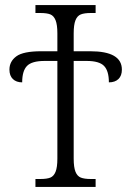

<svg xmlns="http://www.w3.org/2000/svg" viewBox="-20 -733 515 753"><path d="M119 -31H138Q164 -31 177.5 -36.5Q191 -42 198 -59.5Q205 -77 205 -111V-494H155Q105 -494 86 -474.5Q67 -455 67 -410Q44 -410 30.5 -423Q17 -436 17 -460Q17 -492 44 -512Q71 -532 142 -532H205V-602Q205 -636 198 -653.5Q191 -671 177.5 -676.5Q164 -682 138 -682H119V-713H355V-682H336Q311 -682 297 -676.5Q283 -671 276 -653.5Q269 -636 269 -602V-532H334Q458 -532 458 -460Q458 -436 444.5 -423Q431 -410 407 -410Q407 -455 388 -474.5Q369 -494 320 -494H269V-111Q269 -77 276 -59.5Q283 -42 297 -36.5Q311 -31 336 -31H355V0H119Z"/></svg>

Font: Noto Serif NarrowLight
Style: Regular
Weight: 300
Width: 4
Designer: Monotype Design Team
Foundry: Monotype Imaging Inc.
Version: Version 1.001